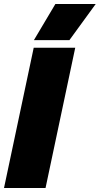

<svg xmlns="http://www.w3.org/2000/svg" viewBox="-30 -937 497 957"><path d="M246 -917H447L316 -737H139ZM138 -699H345L197 0H-10Z"/></svg>

Font: Prompt ExtraBold
Style: Italic
Weight: 800
Italic angle: -12°
Designer: Katatrad Team
Foundry: CadsonDemak
Version: Version 1.001